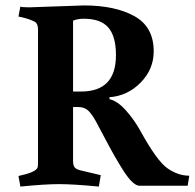

<svg xmlns="http://www.w3.org/2000/svg" viewBox="-20 -678 717 707"><path d="M249 -341H279Q407 -341 407 -475Q407 -544 379 -576.5Q351 -609 289 -609Q266 -609 249 -602ZM88 -651 289 -658Q404 -658 475 -618.5Q546 -579 546 -489Q546 -423 498 -374Q450 -325 383 -320V-313Q413 -306 444 -271Q475 -236 497 -196Q558 -85 597 -58Q636 -31 677 -31L671 6H494Q470 6 434 -50Q402 -101 375 -152.5Q348 -204 333.5 -230.5Q319 -257 305 -270.5Q291 -284 267 -284H249V-87Q249 -72 253 -64.5Q257 -57 271 -52L351 -33L344 9Q250 0 197.5 0Q145 0 55 9L48 -30Q110 -43 118 -60Q120 -65 120 -79V-569Q120 -591 108 -598Q86 -609 58 -615L48 -617L55 -654Q58 -651 88 -651Z"/></svg>

Font: Buenard
Style: Bold
Weight: 700
Foundry: FontFuror
Version: Version 1.002 2011